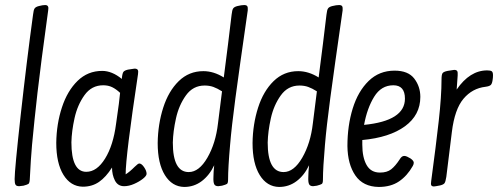

<svg xmlns="http://www.w3.org/2000/svg" viewBox="-20 -731 1974 761"><path d="M38 -21Q38 -5 41.5 1Q45 7 56 7Q59 7 73 5Q88 1 92.5 -2Q97 -5 98 -19Q102 -102 107 -157Q116 -253 128.5 -362.5Q141 -472 171 -690Q173 -701 170 -706Q167 -711 159 -711Q149 -711 134 -707Q122 -704 117.5 -698Q113 -692 111 -673Q86 -491 62 -274.5Q38 -58 38 -21Z M561 -42Q561 -34 546.5 -22.5Q532 -11 511.5 -2Q491 7 472 7Q447 7 435.5 -15.5Q424 -38 424 -67Q400 -29 372.5 -10Q345 9 308 9Q260 8 231.5 -38Q203 -84 203 -165Q204 -240 225.5 -305.5Q247 -371 287.5 -410.5Q328 -450 385 -450Q424 -450 463 -418V-421Q465 -441 469.5 -446.5Q474 -452 487 -455Q511 -459 513 -459Q523 -459 526 -454Q529 -449 527 -437Q478 -112 478 -40Q493 -49 514 -70Q527 -83 532 -83Q541 -83 551 -68.5Q561 -54 561 -42ZM456 -363Q440 -378 424.5 -385.5Q409 -393 389 -393Q343 -393 315 -354Q287 -315 275.5 -263Q264 -211 263 -167Q263 -50 322 -50Q364 -50 396.5 -102.5Q429 -155 440 -240Q454 -336 456 -363Z M948 -711Q957 -711 960 -706.5Q963 -702 962 -690Q928 -454 913 -341.5Q898 -229 892 -157Q884 -66 884 -19Q884 -5 879.5 -2Q875 1 860 5Q848 7 845 7Q833 7 829 -1Q825 -9 826 -30Q826 -48 829 -76Q810 -36 779.5 -13Q749 10 710 10Q662 9 633.5 -37Q605 -83 605 -164Q606 -239 627 -304.5Q648 -370 688.5 -409.5Q729 -449 786 -449Q827 -449 867 -424Q885 -562 898 -673Q900 -692 904.5 -698Q909 -704 921 -707Q937 -711 948 -711ZM860 -369Q841 -381 825.5 -386.5Q810 -392 791 -392Q745 -392 717 -353Q689 -314 677.5 -262Q666 -210 665 -166Q665 -49 728 -49Q769 -49 802 -106Q835 -163 844 -242Z M1324 -711Q1333 -711 1336 -706.5Q1339 -702 1338 -690Q1304 -454 1289 -341.5Q1274 -229 1268 -157Q1260 -66 1260 -19Q1260 -5 1255.5 -2Q1251 1 1236 5Q1224 7 1221 7Q1209 7 1205 -1Q1201 -9 1202 -30Q1202 -48 1205 -76Q1186 -36 1155.5 -13Q1125 10 1086 10Q1038 9 1009.5 -37Q981 -83 981 -164Q982 -239 1003 -304.5Q1024 -370 1064.5 -409.5Q1105 -449 1162 -449Q1203 -449 1243 -424Q1261 -562 1274 -673Q1276 -692 1280.5 -698Q1285 -704 1297 -707Q1313 -711 1324 -711ZM1236 -369Q1217 -381 1201.5 -386.5Q1186 -392 1167 -392Q1121 -392 1093 -353Q1065 -314 1053.5 -262Q1042 -210 1041 -166Q1041 -49 1104 -49Q1145 -49 1178 -106Q1211 -163 1220 -242Z M1620 -86Q1620 -80 1616 -73Q1594 -34 1561.5 -12Q1529 10 1481 10Q1419 9 1388.5 -35.5Q1358 -80 1357 -152Q1357 -233 1378 -301Q1399 -369 1441 -410Q1483 -451 1544 -451Q1598 -451 1622 -419.5Q1646 -388 1646 -347Q1646 -275 1585 -230.5Q1524 -186 1416 -176V-158Q1416 -107 1433 -77Q1450 -47 1486 -47Q1514 -47 1530.5 -60Q1547 -73 1564 -99Q1572 -113 1582 -113Q1588 -113 1594 -110L1607 -103Q1620 -94 1620 -86ZM1423 -236Q1585 -252 1585 -340Q1585 -393 1539 -393Q1491 -393 1463 -347.5Q1435 -302 1423 -236Z M1749 -30Q1746 -10 1741.5 -4.5Q1737 1 1724 4Q1704 8 1700 8Q1692 8 1689.5 3.5Q1687 -1 1689 -13Q1708 -154 1719 -252Q1730 -350 1730 -416Q1730 -436 1734.5 -441.5Q1739 -447 1754 -450Q1778 -454 1780 -454Q1789 -454 1792 -449.5Q1795 -445 1794 -432L1790 -376Q1842 -452 1911 -452Q1924 -452 1929 -448.5Q1934 -445 1934 -433Q1934 -424 1933 -418Q1931 -400 1925.5 -394.5Q1920 -389 1904 -387Q1852 -381 1817 -339.5Q1782 -298 1771 -208Z"/></svg>

Font: Farsan
Style: Regular
Weight: 400
Version: Version 1.001g;PS 1.001;hotconv 1.0.86;makeotf.lib2.5.63406 